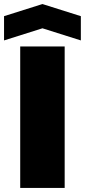

<svg xmlns="http://www.w3.org/2000/svg" viewBox="-60 -790 420 950"><path d="M40 140V-560H260V140ZM-40 -590V-710L150 -770L340 -710V-590L150 -650Z"/></svg>

Font: Tektur Black
Style: Regular
Weight: 900
Designer: Adam Jagosz
Foundry: Adam Jagosz
Version: Version 1.005;gftools[0.9.30]